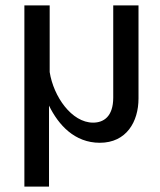

<svg xmlns="http://www.w3.org/2000/svg" viewBox="-20 -520 594 715"><path d="M70.8 -500V175H162.5V-126.7C197.5 -55 257.5 11.7 351.7 11.7C450.8 11.7 495.8 -66.7 495.8 -153.3V-500H401.7V-156.7C401.7 -85.8 365.8 -63.3 326.7 -63.3C246.7 -63.3 179.2 -160.8 165 -251.7V-500Z"/></svg>

Font: Boon Medium
Style: Regular
Weight: 500
Designer: Sungsit Sawaiwan
Foundry: FontUni
Version: Version 2.0